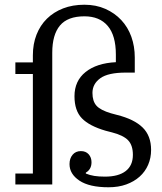

<svg xmlns="http://www.w3.org/2000/svg" viewBox="-20 -780 686 812"><path d="M439 12Q358 12 316 -16Q274 -44 274 -86Q274 -110 287 -125.5Q300 -141 322 -141Q343 -141 355 -127.5Q367 -114 367 -94Q367 -78 360.5 -67Q354 -56 343 -50V-46Q360 -39 379 -36Q398 -33 424 -33Q481 -33 511.5 -56.5Q542 -80 542 -125Q542 -166 521.5 -187Q501 -208 454 -220L427 -227Q358 -247 326.5 -279.5Q295 -312 295 -373Q295 -438 342 -475.5Q389 -513 470 -517V-549Q470 -630 435.5 -670.5Q401 -711 337 -711Q266 -711 233.5 -672Q201 -633 201 -557V0H45V-46H119V-467H45V-516H119V-546Q119 -594 134.5 -633.5Q150 -673 178.5 -701Q207 -729 247 -744.5Q287 -760 337 -760Q386 -760 425.5 -742.5Q465 -725 493 -695Q521 -665 535.5 -624.5Q550 -584 550 -537V-473H512Q437 -473 404 -449Q371 -425 371 -387Q371 -352 388 -333Q405 -314 449 -301L475 -294Q547 -276 583 -241Q619 -206 619 -146Q619 -112 606.5 -83Q594 -54 570.5 -33Q547 -12 514 0Q481 12 439 12Z"/></svg>

Font: IBM Plex Serif
Style: Regular
Weight: 400
Designer: Mike Abbink, Paul van der Laan, Pieter van Rosmalen
Foundry: Bold Monday
Version: Version 2.6